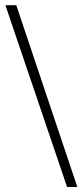

<svg xmlns="http://www.w3.org/2000/svg" viewBox="-20 -715 322 749"><path d="M241.7 14.6 1 -694.8H43.5L281.7 14.6Z"/></svg>

Font: Doulos SIL APac
Style: Regular
Weight: 400
Designer: Walt Agee, Victor Gaultney, Peter Martin, Debbi Hosken, Becca Hirsbrunner
Foundry: SIL International
Version: Version 5.000